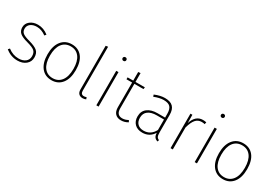

<svg xmlns="http://www.w3.org/2000/svg" viewBox="27 -1618 3553 2507"><g transform="rotate(30 1803.5 -364.5)"><path d="M231 -531Q317 -531 390 -473L371 -450Q303 -500 233 -500Q175 -500 139 -472.5Q103 -445 103 -399Q103 -356 133 -333Q163 -310 239 -290Q330 -265 366.5 -232.5Q403 -200 403 -136Q403 -71 354 -30.5Q305 10 228 10Q128 10 48 -56L68 -78Q142 -21 228 -21Q290 -21 329 -51Q368 -81 368 -135Q368 -188 338.5 -214Q309 -240 223 -263Q139 -285 103.5 -315.5Q68 -346 68 -400Q68 -457 114.5 -494Q161 -531 231 -531Z M743 -531Q842 -531 898 -461Q954 -391 954 -262Q954 -134 897 -62Q840 10 742 10Q643 10 586.5 -61.5Q530 -133 530 -259Q530 -387 587.5 -459Q645 -531 743 -531ZM566 -259Q566 -145 612.5 -83Q659 -21 742 -21Q824 -21 871.5 -83Q919 -145 919 -262Q919 -377 872.5 -438.5Q826 -500 743 -500Q660 -500 613 -438Q566 -376 566 -259Z M1212 10Q1175 10 1153.5 -11.5Q1132 -33 1132 -77V-734L1166 -739V-78Q1166 -21 1214 -21Q1233 -21 1252 -29L1262 -1Q1238 10 1212 10Z M1431 -734Q1445 -734 1452.5 -726Q1460 -718 1460 -707Q1460 -695 1452.5 -687Q1445 -679 1431 -679Q1419 -679 1411 -687Q1403 -695 1403 -707Q1403 -718 1411 -726Q1419 -734 1431 -734ZM1449 -520V0H1415V-520Z M1879 -46 1894 -20Q1846 10 1789 10Q1734 10 1702.5 -23Q1671 -56 1671 -119V-491H1586V-520H1671V-650L1705 -653V-520H1847L1842 -491H1705V-121Q1705 -21 1792 -21Q1836 -21 1879 -46Z M2307 -111Q2307 -63 2317 -43.5Q2327 -24 2351 -14L2343 10Q2311 1 2295 -21Q2279 -43 2278 -84Q2220 10 2111 10Q2037 10 1995 -32Q1953 -74 1953 -144Q1953 -224 2008.5 -267Q2064 -310 2159 -310H2273V-368Q2273 -436 2244 -468Q2215 -500 2144 -500Q2084 -500 2002 -468L1993 -496Q2076 -531 2146 -531Q2229 -531 2268 -491Q2307 -451 2307 -371ZM2113 -21Q2219 -21 2273 -123V-281H2166Q2082 -281 2035.5 -246.5Q1989 -212 1989 -145Q1989 -86 2022 -53.5Q2055 -21 2113 -21Z M2718 -531Q2746 -531 2770 -525L2763 -494Q2744 -500 2717 -500Q2661 -500 2626.5 -459.5Q2592 -419 2568 -331V0H2534V-520H2563L2565 -396Q2607 -531 2718 -531Z M2914 -734Q2928 -734 2935.5 -726Q2943 -718 2943 -707Q2943 -695 2935.5 -687Q2928 -679 2914 -679Q2902 -679 2894 -687Q2886 -695 2886 -707Q2886 -718 2894 -726Q2902 -734 2914 -734ZM2932 -520V0H2898V-520Z M3327 -531Q3426 -531 3482 -461Q3538 -391 3538 -262Q3538 -134 3481 -62Q3424 10 3326 10Q3227 10 3170.5 -61.5Q3114 -133 3114 -259Q3114 -387 3171.5 -459Q3229 -531 3327 -531ZM3150 -259Q3150 -145 3196.5 -83Q3243 -21 3326 -21Q3408 -21 3455.5 -83Q3503 -145 3503 -262Q3503 -377 3456.5 -438.5Q3410 -500 3327 -500Q3244 -500 3197 -438Q3150 -376 3150 -259Z"/></g></svg>

Font: Fira Sans UltraLight
Style: Regular
Weight: 200
Designer: Carrois Corporate & Edenspiekermann AG
Foundry: Carrois Corporate GbR & Edenspiekermann AG
Version: Version 4.106;PS 004.106;hotconv 1.0.70;makeotf.lib2.5.58329